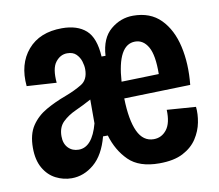

<svg xmlns="http://www.w3.org/2000/svg" viewBox="-66 -621 814 713"><g transform="rotate(-10 340.5 -264.5)"><path d="M150 12Q119 12 90.5 -2.5Q62 -17 44.5 -47.5Q27 -78 27 -124Q27 -175 48 -206.5Q69 -238 104 -258Q139 -278 180 -293Q217 -307 243 -323Q269 -339 269 -378Q269 -392 264 -408Q259 -424 247 -436Q235 -448 213 -448Q187 -448 169 -424.5Q151 -401 156 -347L44 -354Q36 -438 81 -490.5Q126 -543 210 -543Q268 -543 300.5 -514Q333 -485 337 -414H352Q356 -480 393.5 -511.5Q431 -543 478 -543Q543 -543 582 -503.5Q621 -464 636 -398Q651 -332 643 -253L393 -246Q395 -164 415 -121Q435 -78 475 -78Q505 -78 524 -102.5Q543 -127 541 -177L650 -169Q653 -142 647 -110.5Q641 -79 622.5 -50.5Q604 -22 569.5 -4Q535 14 480 14Q404 14 365 -24.5Q326 -63 309 -121H291Q273 -53 234.5 -20.5Q196 12 150 12ZM469 -447Q403 -447 394 -309L535 -313Q536 -384 518 -415.5Q500 -447 469 -447ZM194 -88Q245 -88 268 -174V-264Q239 -248 209 -234.5Q179 -221 159 -201.5Q139 -182 139 -148Q139 -120 154.5 -104Q170 -88 194 -88Z"/></g></svg>

Font: Bricolage Grotesque 12pt Condensed SemiBold
Style: Regular
Weight: 600
Width: 3
Designer: Mathieu Triay
Foundry: Atelier Triay
Version: Version 1.001; ttfautohint (v1.8.4.7-5d5b);gftools[0.9.33.de